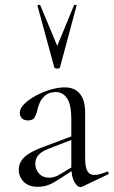

<svg xmlns="http://www.w3.org/2000/svg" viewBox="-20 -750 461 778"><path d="M314 6Q310 8 306 8Q293 8 281 -13.5Q269 -35 269 -76V-265Q269 -327 251.5 -352Q234 -377 206 -377Q181 -377 165 -364.5Q149 -352 141.5 -335Q134 -318 131 -303Q128 -289 121 -275.5Q114 -262 93 -262Q76 -262 68 -271.5Q60 -281 60 -292Q60 -311 78.5 -329Q97 -347 125.5 -362.5Q154 -378 185.5 -387Q217 -396 242 -396Q283 -396 304 -369.5Q325 -343 325 -295V-108Q325 -73 334 -57Q343 -41 363 -41Q381 -41 413 -54Q418 -56 420 -50.5Q422 -45 417 -43ZM134 7Q96 7 76 -13.5Q56 -34 56 -62Q56 -82 66.5 -98.5Q77 -115 100 -129Q123 -143 159 -156L279 -201L282 -188L176 -147Q158 -140 146 -131Q134 -122 128.5 -111Q123 -100 123 -87Q123 -64 138 -47Q153 -30 179 -30Q189 -30 200 -33Q211 -36 227 -46L290 -84L292 -71L218 -23Q194 -7 174.5 0Q155 7 134 7ZM132 -726Q131 -729 136.5 -730Q142 -731 143 -729L212 -564L280 -729Q281 -731 286.5 -730Q292 -729 290 -726L223 -477Q222 -472 212 -472Q202 -472 200 -477Z"/></svg>

Font: Cormorant Garamond Light
Style: Regular
Weight: 400
Version: Version 4.001